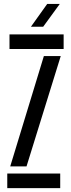

<svg xmlns="http://www.w3.org/2000/svg" viewBox="-20 -979 369 999"><path d="M17.8 0V-76H293.3V0ZM29.4 -724V-800H311.1V-724ZM33.2 -113.2 208.2 -687.2H296L118 -113.2ZM141 -840 225.7 -958.7H291.2L204.7 -840Z"/></svg>

Font: Big Shoulders Stencil Text SC Thin
Style: Regular
Weight: 100
Designer: Patric King
Foundry: XO Type Co
Version: Version 2.001